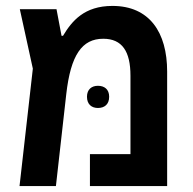

<svg xmlns="http://www.w3.org/2000/svg" viewBox="-20 -629 654 649"><path d="M360 -609C265 -609 223 -558 193 -508H188L171 -598H47L91 -397L46 0H169L204 -311C219 -443 257 -498 329 -498C393 -498 421 -455 421 -373V-108H284V0H545V-387C545 -520 485 -609 360 -609ZM274 -302C274 -276 290 -264 311 -264C333 -264 349 -276 349 -302C349 -327 333 -339 311 -339C290 -339 274 -327 274 -302Z"/></svg>

Font: Noto Sans Hebrew SemiCondensed Semi
Style: Regular
Weight: 600
Width: 4
Designer: Monotype Design Team
Foundry: Monotype Imaging Inc.
Version: Version 1.902